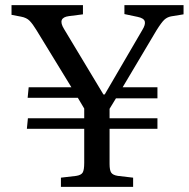

<svg xmlns="http://www.w3.org/2000/svg" viewBox="-20 -730 737 750"><path d="M218 0V-36L278 -43Q297 -46 303 -56Q309 -66 309 -94V-227H85L89 -268H309V-306L284 -348H88L92 -389H259L122 -613Q108 -636 96 -648.5Q84 -661 62 -665L25 -672V-710H304V-674L249 -667Q203 -661 230 -617L384 -361H389L536 -613Q549 -634 545.5 -646.5Q542 -659 518 -664L466 -675V-710H697V-674L648 -666Q633 -663 622 -653Q611 -643 591 -611L459 -389H595V-346H433L408 -305V-268H595V-227H408V-90Q408 -65 414.5 -55.5Q421 -46 440 -43L500 -36V0Z"/></svg>

Font: Literata 36pt
Style: Regular
Weight: 400
Designer: Latin by Veronika Burian and Jose Scaglione. Greek by Irene Vlachou. Cyrillic by Vera Evstafieva.
Foundry: TypeTogether
Version: Version 3.002